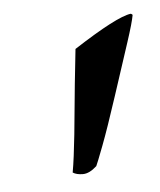

<svg xmlns="http://www.w3.org/2000/svg" viewBox="-32 -754 259 311"><g transform="rotate(-5 97.0 -598.0)"><path d="M114 -483Q102 -472 91.5 -472Q81 -472 75 -476Q77 -487 79 -502.5Q81 -518 83 -537L91 -619L97 -675Q168 -721 191 -724Q192 -724 194 -722Q192 -710 181.5 -678Q171 -646 154 -594Q137 -542 126.5 -514.5Q116 -487 114 -483Z"/></g></svg>

Font: Lusitana
Style: Italic
Weight: 400
Italic angle: -12°
Designer: Ana Paula Megda
Foundry: Ana Paula Megda
Version: Version 1.000; ttfautohint (v1.1) -l 8 -r 50 -G 200 -x 14 -D